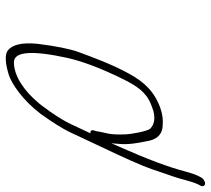

<svg xmlns="http://www.w3.org/2000/svg" viewBox="-53 -651 742 676"><g transform="rotate(90 318.0 -313.0)"><path d="M604.2 -649 599.4 -640C593.9 -629 588.5 -612 582.2 -589C569.1 -538 541.1 -462 495.8 -360C491.3 -349 486.5 -340 484.6 -334C485.2 -339 485.3 -349 486.8 -363C489.5 -397 483.7 -426 477.9 -455C472.5 -495 452.8 -515 417.8 -515C389.5 -517 356.9 -509 322.6 -489C273.1 -459 248.2 -418 215 -348C202.5 -321 184.6 -277 162.6 -217C152.4 -188 142.3 -140 134.1 -73C129 -19 137.3 15 158.2 31C173 41 201.4 40 243.5 27C259 22 279.5 11 304.5 -8C329.5 -27 355.4 -52 380.9 -85C411.5 -128 433.5 -163 445.8 -189L494.6 -293C536.1 -380 563.8 -442 575.8 -477C587.9 -512 596.1 -538 601.8 -553C611.1 -579 617.1 -614 629.4 -640L634.2 -649C637.7 -657 633.9 -664 625.9 -664C617.9 -664 607.7 -657 604.2 -649ZM449.2 -260 415.8 -189C397.1 -149 349.6 -84 336.4 -71C304.8 -34 252.2 9 199.2 9C161.2 9 156.4 -55 184.5 -182C195.7 -230 216.7 -287 247.6 -353C274 -408 293.7 -445 331.3 -466C348.2 -475 354.5 -476 370.4 -482C398.6 -489 418.3 -485 432.9 -471C442.1 -462 452.8 -401 453 -386C453.4 -368 455.1 -342 448.9 -316C444.5 -299 443.1 -288 441.8 -281L438.7 -271C437.5 -264 440.2 -260 449.2 -260Z"/></g></svg>

Font: MewTooHand
Style: UltIta
Weight: 400
Designer: Mew Too, Robert Jablonski
Version: Version 0.77